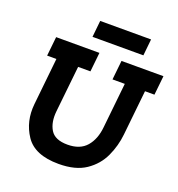

<svg xmlns="http://www.w3.org/2000/svg" viewBox="-146 -940 995 1071"><g transform="rotate(20 351.5 -404.5)"><path d="M266 -819H568L558 -721H256ZM454 -650H703L691 -536H635L607 -269Q600 -200 570.5 -136Q541 -72 480.5 -31Q420 10 320 10Q178 10 123.5 -71.5Q69 -153 80 -258L109 -536H54L66 -650H323L311 -536H238L209 -262Q202 -195 228.5 -151.5Q255 -108 330 -108Q404 -108 442 -152Q480 -196 487 -269L515 -536H442Z"/></g></svg>

Font: Zilla Slab
Style: Bold Italic
Weight: 700
Italic angle: -6°
Designer: Typotheque.com
Foundry: Typotheque type foundry
Version: Version 1.1; 2017; ttfautohint (v1.6)